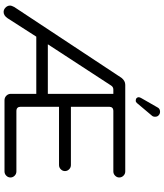

<svg xmlns="http://www.w3.org/2000/svg" viewBox="58 -962 900 1056"><g transform="rotate(90 508.0 -434.0)"><path d="M534.2 -730.5Q541 -730.5 546.9 -737.3L615.2 -818.4Q622.1 -825.2 622.1 -836.9Q622.1 -849.6 614.3 -856.4Q606.4 -864.3 594.7 -864.3Q577.1 -864.3 570.3 -849.6Q570.3 -849.6 520.5 -762.7Q514.6 -752.9 514.6 -746.6Q514.6 -740.2 519.5 -735.4Q524.4 -730.5 534.2 -730.5ZM10.7 -39.1Q10.7 -25.4 21.5 -14.6Q32.2 -3.9 45.9 -3.9Q65.4 -3.9 80.1 -25.4L181.6 -183.6H496.1V-43.9Q496.1 -29.3 506.3 -19Q516.6 -8.8 531.2 -8.8H922.9Q936.5 -8.8 946.3 -18.6Q956.1 -28.3 956.1 -41.5Q956.1 -54.7 946.3 -64.5Q936.5 -74.2 922.9 -74.2H588.9Q579.1 -74.2 573.2 -80.1Q567.4 -85.9 567.4 -95.7V-308.6H887.7Q901.4 -308.6 911.1 -318.4Q920.9 -328.1 920.9 -341.3Q920.9 -354.5 911.1 -364.3Q901.4 -374 887.7 -374H567.4V-585.9Q567.4 -595.7 573.2 -601.6Q579.1 -607.4 588.9 -607.4H922.9Q936.5 -607.4 946.3 -617.2Q956.1 -627 956.1 -639.6Q956.1 -653.3 946.3 -663.1Q936.5 -672.9 922.9 -672.9H446.3Q424.8 -672.9 408.2 -652.3L18.6 -62.5Q10.7 -47.9 10.7 -39.1ZM472.7 -607.4H496.1V-247.1H223.6L450.2 -594.7Q458 -607.4 472.7 -607.4Z"/></g></svg>

Font: FakePearl
Style: ExtraLight
Weight: 300
Version: Version 1.2